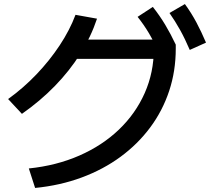

<svg xmlns="http://www.w3.org/2000/svg" viewBox="-20 -875 1040 946"><path d="M122 -45Q258 -59 371 -108.5Q484 -158 566 -236.5Q648 -315 693 -416.5Q738 -518 738 -635L783 -585H325V-680H826L846 -655V-635Q846 -525 813.5 -427Q781 -329 720 -247Q659 -165 574 -102.5Q489 -40 382.5 -0.5Q276 39 153 51ZM20 -387Q95 -441 159.5 -508.5Q224 -576 274 -651.5Q324 -727 352 -802L458 -783Q428 -693 375.5 -609.5Q323 -526 250.5 -451.5Q178 -377 88 -314ZM766 -613Q739 -669 714 -711Q689 -753 658 -792L733 -841Q767 -798 794 -753Q821 -708 846 -655ZM915 -629Q891 -685 867 -728Q843 -771 815 -811L891 -855Q923 -811 947.5 -765Q972 -719 995 -665Z"/></svg>

Font: M PLUS 1 Thin Medium
Style: Regular
Weight: 500
Version: Version 1.001